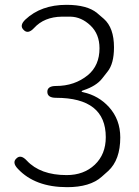

<svg xmlns="http://www.w3.org/2000/svg" viewBox="-20 -762 575 795"><path d="M258 13Q125 13 54 -63Q29 -89 48 -106Q66 -124 91 -97Q147 -37 256 -37Q327 -37 372.5 -80Q418 -123 418 -194Q418 -357 212 -357Q176 -357 176 -382Q176 -406 212 -406Q289 -406 344 -451Q392 -491 392 -562Q392 -621 354.5 -656.5Q317 -692 272 -693Q254 -693 236 -693Q163 -692 121 -646Q96 -619 78 -638Q59 -656 85 -681Q150 -742 255 -742Q341 -742 382 -708Q396 -696 410 -684Q452 -647 452 -566Q452 -498 425 -465Q414 -451 403 -437Q379 -406 325 -388Q318 -386 318 -383.5Q318 -381 325 -380Q388 -366 431 -319Q478 -267 478 -193Q478 -100 428 -54Q415 -42 401 -30Q353 13 258 13Z"/></svg>

Font: Resource Han Rounded JP Light
Style: Regular
Weight: 300
Designer: Cyano Hao (round all glyphs); Ryoko NISHIZUKA 西塚涼子 (kana, bopomofo & ideographs); Paul D. Hunt (Latin, Greek & Cyrillic)
Foundry: Cyano Hao
Version: 0.990